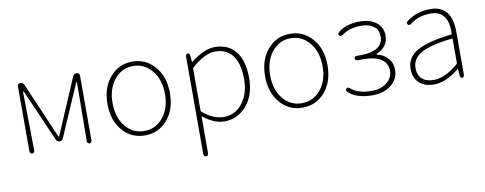

<svg xmlns="http://www.w3.org/2000/svg" viewBox="-65 -857 3581 1417"><g transform="rotate(-10 1725.5 -148.5)"><path d="M123 0Q105 0 105 -24V-503Q105 -527 126 -527Q147 -527 155 -508L332 -96Q335 -90 337.5 -90Q340 -90 343 -96L519 -508Q527 -527 548 -527Q570 -527 570 -503V-24Q570 0 553 0Q535 0 535 -24L539 -458Q539 -463 537 -463Q535 -463 532 -457L365 -72Q357 -53 338 -53Q319 -53 311 -72L143 -457Q140 -463 137.5 -463Q135 -463 135 -458L141 -24Q141 0 123 0Z M803 -59Q733 -136 733 -263Q733 -390 803 -467Q868 -540 967 -540Q1066 -540 1131 -467Q1201 -390 1201 -263Q1201 -136 1131 -59Q1066 13 967 13Q868 13 803 -59ZM826.5 -87.5Q882 -20 967 -20Q1052 -20 1108 -87.5Q1164 -155 1164 -262.5Q1164 -370 1108 -438.5Q1052 -507 967 -507Q882 -507 826.5 -438.5Q771 -370 771 -262.5Q771 -155 826.5 -87.5Z M1383 243Q1365 243 1365 219V-503Q1365 -527 1380 -528Q1395 -529 1397 -505L1401 -464Q1402 -459 1406 -462Q1506 -540 1584 -540Q1689 -540 1744 -467Q1796 -397 1796 -271Q1796 -141 1726 -62Q1660 13 1562 13Q1489 13 1405 -50Q1401 -53 1401 -48V219Q1401 243 1383 243ZM1565 -20Q1649 -20 1703.5 -90.5Q1758 -161 1758 -270Q1758 -379 1718 -439Q1673 -507 1581 -507Q1506 -507 1407 -421Q1401 -416 1401 -408V-99Q1401 -91 1407 -86Q1486 -20 1565 -20Z M1984 -59Q1914 -136 1914 -263Q1914 -390 1984 -467Q2049 -540 2148 -540Q2247 -540 2312 -467Q2382 -390 2382 -263Q2382 -136 2312 -59Q2247 13 2148 13Q2049 13 1984 -59ZM2007.5 -87.5Q2063 -20 2148 -20Q2233 -20 2289 -87.5Q2345 -155 2345 -262.5Q2345 -370 2289 -438.5Q2233 -507 2148 -507Q2063 -507 2007.5 -438.5Q1952 -370 1952 -262.5Q1952 -155 2007.5 -87.5Z M2673 13Q2556 13 2495 -41Q2478 -57 2489 -69Q2499 -82 2517 -66Q2568 -20 2672 -20Q2738 -20 2782 -53Q2829 -88 2829 -144.5Q2829 -201 2783 -231Q2737 -261 2653 -261H2612Q2588 -261 2588 -278Q2588 -294 2612 -294H2638Q2720 -294 2764 -324Q2805 -352 2805 -403Q2805 -454 2777 -475Q2767 -482 2757 -489Q2731 -507 2672 -507Q2621 -507 2582 -492Q2551 -480 2533 -466Q2514 -452 2504 -465Q2494 -478 2513 -493Q2572 -540 2672 -540Q2745 -540 2792 -506Q2842 -469 2842 -405Q2842 -322 2758 -285Q2752 -282 2752 -279.5Q2752 -277 2758 -276Q2802 -265 2824 -242Q2832 -233 2840 -224Q2867 -197 2867 -141Q2867 -74 2811.5 -30.5Q2756 13 2673 13Z M3133 13Q3067 13 3026 -21Q2981 -59 2981 -130Q2981 -216 3064 -263Q3144 -308 3319 -328Q3325 -329 3325 -335Q3331 -507 3197 -507Q3106 -507 3045 -459Q3027 -444 3016 -458Q3006 -471 3026 -485Q3101 -540 3199 -540Q3361 -540 3361 -341V-24Q3361 0 3346 1Q3331 1 3329 -23L3326 -65Q3326 -70 3324.5 -70Q3323 -70 3316 -64Q3221 13 3133 13ZM3136 -20Q3221 -20 3319 -104Q3325 -109 3325 -117V-293Q3325 -298 3320 -297Q3158 -280 3086 -239Q3018 -200 3018 -131Q3018 -74 3053 -45Q3084 -20 3136 -20Z"/></g></svg>

Font: Resource Han Rounded KR ExtraLight
Style: Regular
Weight: 250
Designer: Cyano Hao (round all glyphs); Ryoko NISHIZUKA 西塚涼子 (kana, bopomofo & ideographs); Paul D. Hunt (Latin, Greek & Cyrillic)
Foundry: Cyano Hao
Version: 0.990